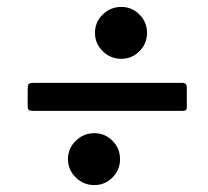

<svg xmlns="http://www.w3.org/2000/svg" viewBox="-20 -670 600 555"><path d="M254.5 -575Q254.5 -606 277 -628Q299.5 -650 330.5 -650Q361.5 -650 383.2 -628Q405 -606 405 -575Q405 -544 383.2 -522Q361.5 -500 330.5 -500Q299.5 -500 277 -522Q254.5 -544 254.5 -575ZM77.5 -430.5H507Q520 -430.5 520 -416.5V-358.5Q520 -349.5 508 -349.5H76Q66.5 -349.5 63.2 -352.2Q60 -355 60 -364.5V-410.5Q60 -423 62.8 -426.8Q65.5 -430.5 77.5 -430.5ZM176.5 -210Q176.5 -241 199 -263Q221.5 -285 252.5 -285Q283.5 -285 305.2 -263Q327 -241 327 -210Q327 -179 305.2 -157Q283.5 -135 252.5 -135Q221.5 -135 199 -157Q176.5 -179 176.5 -210Z"/></svg>

Font: Besley* Narrow
Style: Bold Italic
Weight: 700
Width: 4
Italic angle: -13°
Designer: Owen Earl
Foundry: indestructible type*
Version: Version 3.000; ttfautohint (v1.8.3)